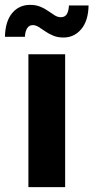

<svg xmlns="http://www.w3.org/2000/svg" viewBox="-56 -769 384 789"><path d="M60.7 0V-545.9H211.7V0ZM204.9 -614.8Q181.2 -614.8 162.7 -622.5Q144.3 -630.1 129.7 -640.3Q115.1 -650.6 102.8 -658.2Q90.4 -665.8 78.7 -665.8Q63.4 -665.8 55.3 -652.6Q47.3 -639.4 46.3 -617.8H-35.7Q-34.3 -681.2 -6.1 -715.1Q22.2 -749 67.8 -749Q91.6 -749 109.8 -741.5Q127.9 -733.9 142.2 -723.7Q156.5 -713.5 168.9 -705.9Q181.2 -698.3 193.8 -698.3Q210.9 -698.3 218.5 -710.7Q226.1 -723 227.3 -746.5H308Q306.8 -683.4 277.8 -649.1Q248.8 -614.8 204.9 -614.8Z"/></svg>

Font: GitLab Sans
Style: Regular
Weight: 400
Designer: Rasmus Andersson
Foundry: Modifications by GitLab B.V., manufactured by rsms
Version: Version 4.000;git-c8fb6b7